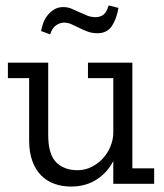

<svg xmlns="http://www.w3.org/2000/svg" viewBox="-20 -675 602 705"><path d="M396 0V-84Q375 -42 335 -16Q295 10 241 10Q208 10 180 0Q152 -10 131.5 -30.5Q111 -51 99 -83Q87 -115 87 -160V-388H9V-445H157V-180Q157 -108 186.5 -79Q216 -50 264 -50Q292 -50 316 -62Q340 -74 357.5 -93Q375 -112 385 -136Q395 -160 396 -184V-388H303V-445H466V-57H546V0ZM415 -646Q408 -605 390.5 -579Q373 -553 338 -553Q318 -553 302 -559Q286 -565 271 -572.5Q256 -580 242.5 -586Q229 -592 215 -592Q201 -592 186.5 -582.5Q172 -573 164 -549L131 -561Q133 -574 138.5 -589.5Q144 -605 154 -618Q164 -631 178.5 -640Q193 -649 212 -649Q229 -649 243 -643Q257 -637 271 -630.5Q285 -624 299.5 -618Q314 -612 332 -612Q346 -612 358.5 -620Q371 -628 379 -655Z"/></svg>

Font: Zilla Slab Regular
Style: Regular
Weight: 400
Designer: Typotheque.com
Foundry: Typotheque type foundry
Version: Version 1.0; 2017